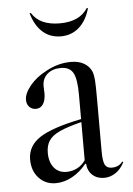

<svg xmlns="http://www.w3.org/2000/svg" viewBox="-48 -663 488 707"><g transform="rotate(-5 195.5 -309.0)"><path d="M43 -88Q43 -138 88.5 -168Q134 -198 243 -220V-311Q243 -369 230 -391.5Q217 -414 185 -414Q154 -414 135 -397.5Q116 -381 116 -353L117 -326Q117 -301 107.5 -286.5Q98 -272 81 -272Q66 -272 56.5 -282Q47 -292 47 -308Q47 -332 70.5 -360.5Q94 -389 131 -408Q176 -433 224 -433Q252 -433 271.5 -422Q291 -411 300 -391Q305 -378 306.5 -359Q308 -340 308 -286V-95Q308 -59 315 -45.5Q322 -32 340 -32Q367 -32 380 -51L384 -49Q372 -24 352 -10.5Q332 3 309 3Q283 3 266 -12.5Q249 -28 247 -54L244 -55Q221 -26 191 -9.5Q161 7 130 7Q92 7 67.5 -19.5Q43 -46 43 -88ZM243 -68V-209Q191 -196 162.5 -183Q134 -170 122 -152Q110 -134 110 -107Q110 -72 127 -51.5Q144 -31 173 -31Q194 -31 212.5 -40.5Q231 -50 243 -68ZM304 -625H299Q269 -578 196 -578Q122 -578 93 -625H88Q101 -579 128.5 -554.5Q156 -530 196 -530Q235 -530 263 -554.5Q291 -579 304 -625Z"/></g></svg>

Font: Libre Caslon Display
Style: Regular
Weight: 400
Designer: Pablo Impallari, Rodrigo Fuenzalida
Foundry: Pablo Impallari, Rodrigo Fuenzalida
Version: Version 1.100; ttfautohint (v1.6) -l 8 -r 50 -G 200 -x 14 -D